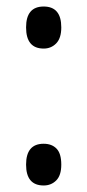

<svg xmlns="http://www.w3.org/2000/svg" viewBox="-20 -560 268 589"><path d="M60 -476Q60 -540 114 -540Q168 -540 168 -476Q168 -443 152.5 -427Q137 -411 114 -411Q60 -411 60 -476ZM60 -55Q60 -119 114 -119Q139 -119 153.5 -104Q168 -89 168 -55Q168 -22 152.5 -6.5Q137 9 114 9Q60 9 60 -55Z"/></svg>

Font: Noto Sans Ethiopic ExtraCondensed
Style: Regular
Weight: 400
Width: 2
Designer: Monotype Design Team
Foundry: Monotype Imaging Inc.
Version: Version 2.102; ttfautohint (v1.8.4.7-5d5b)